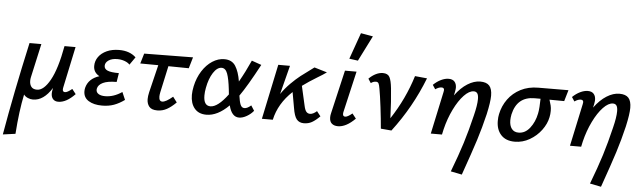

<svg xmlns="http://www.w3.org/2000/svg" viewBox="-74 -938 4864 1454"><g transform="rotate(5 2358.0 -211.0)"><path d="M505 -63Q439 6 378 6Q353 6 338.5 -9.5Q324 -25 324 -54Q324 -63 328 -85L330 -95Q267 6 186 6Q166 6 146.5 -2.5Q127 -11 116 -26Q89 101 77 276L-18 289Q36 -25 123 -418H213L156 -161Q153 -148 153 -133Q153 -106 166.5 -88.5Q180 -71 210 -71Q261 -71 309 -156.5Q357 -242 389 -418H473L408 -111Q405 -99 405 -90Q405 -71 423 -71Q441 -71 476 -100Z M932 -380 891 -321Q878 -336 852 -345.5Q826 -355 796 -355Q755 -355 730 -338Q705 -321 705 -296Q705 -272 731 -261Q757 -250 817 -250L806 -182Q738 -182 702.5 -165Q667 -148 661 -119Q660 -116 660 -110Q660 -90 678 -78.5Q696 -67 728 -67Q793 -67 856 -110L881 -52Q841 -23 801 -8.5Q761 6 711 6Q648 6 608.5 -18.5Q569 -43 569 -91Q569 -104 572 -117Q590 -188 672 -214Q626 -239 626 -288Q626 -326 648 -357Q670 -388 710.5 -406.5Q751 -425 805 -425Q885 -425 932 -380Z M1142 -133Q1138 -113 1138 -100Q1138 -64 1163 -64Q1190 -64 1242 -108L1273 -67Q1237 -31 1203.5 -12.5Q1170 6 1131 6Q1087 6 1069 -16.5Q1051 -39 1051 -73Q1051 -96 1058 -126L1109 -336L972 -337L995 -414L1366 -418L1341 -333L1186 -335Z M1837 -94 1862 -55Q1842 -30 1811 -12Q1780 6 1752 6Q1696 6 1675 -80Q1589 6 1504 6Q1445 6 1413.5 -32Q1382 -70 1382 -134Q1382 -163 1390 -201Q1404 -266 1436.5 -317Q1469 -368 1513 -396.5Q1557 -425 1604 -425Q1662 -425 1689 -382.5Q1716 -340 1728 -266Q1773 -345 1812 -432L1886 -406Q1798 -241 1741 -160Q1747 -115 1756.5 -92Q1766 -69 1787 -69Q1809 -69 1837 -94ZM1661 -162 1657 -200Q1648 -279 1633.5 -318.5Q1619 -358 1589 -358Q1555 -358 1525.5 -312.5Q1496 -267 1483 -196Q1477 -165 1477 -138Q1477 -60 1529 -60Q1585 -60 1661 -162Z M2337 -94 2366 -57Q2333 -24 2306 -9Q2279 6 2245 6Q2210 6 2190.5 -17.5Q2171 -41 2161 -104L2140 -222Q2036 -125 2009 0H1926L2014 -418H2103L2047 -199Q2078 -244 2116.5 -282.5Q2155 -321 2189.5 -348Q2224 -375 2289 -422L2386 -393Q2360 -374 2316 -348Q2255 -311 2206 -275L2240 -125Q2247 -93 2258 -81Q2269 -69 2286 -69Q2298 -69 2311.5 -76Q2325 -83 2337 -94Z M2546 -511 2617 -711 2709 -695 2612 -502ZM2440 -56Q2440 -71 2444 -87L2521 -418H2609L2538 -111Q2535 -99 2535 -91Q2535 -71 2553 -71Q2571 -71 2606 -100L2635 -63Q2566 6 2504 6Q2475 6 2457.5 -9Q2440 -24 2440 -56Z M3145 -414Q3058 -190 2911 3L2830 -4Q2824 -76 2813 -166Q2802 -256 2793 -304Q2788 -335 2782 -345Q2776 -355 2762 -355Q2742 -355 2724 -341L2703 -373Q2728 -398 2755.5 -411.5Q2783 -425 2809 -425Q2847 -425 2860.5 -399Q2874 -373 2880 -315Q2890 -224 2895 -89Q2999 -247 3053 -423Z M3640 -325Q3640 -278 3619 -183Q3594 -78 3564 16.5Q3534 111 3471 289L3386 272Q3435 144 3465 48Q3495 -48 3523 -165Q3543 -245 3543 -291Q3543 -321 3534 -334Q3525 -347 3507 -347Q3472 -347 3432.5 -305.5Q3393 -264 3358.5 -193.5Q3324 -123 3304 -41L3295 0H3210L3279 -323Q3281 -331 3281 -337Q3281 -355 3261 -355Q3240 -355 3214 -337L3193 -369Q3221 -396 3251.5 -410.5Q3282 -425 3309 -425Q3339 -425 3354 -408Q3369 -391 3369 -362Q3369 -352 3365 -330L3359 -303Q3403 -363 3452.5 -394Q3502 -425 3549 -425Q3597 -425 3618.5 -401Q3640 -377 3640 -325Z M4195 -333 4083 -334Q4091 -310 4095.5 -291.5Q4100 -273 4100 -250Q4100 -225 4095 -202Q4085 -151 4049.5 -103Q4014 -55 3961 -24.5Q3908 6 3848 6Q3780 6 3743.5 -34Q3707 -74 3707 -140Q3707 -170 3712 -192Q3725 -255 3762 -306Q3799 -357 3857.5 -387Q3916 -417 3991 -417L4220 -418ZM4015 -335H3970Q3837 -335 3806 -198Q3801 -171 3801 -153Q3801 -112 3819 -88.5Q3837 -65 3871 -65Q3921 -65 3957 -111Q3993 -157 4006 -222Q4010 -239 4012.5 -273.5Q4015 -308 4015 -335Z M4698 -325Q4698 -278 4677 -183Q4652 -78 4622 16.5Q4592 111 4529 289L4444 272Q4493 144 4523 48Q4553 -48 4581 -165Q4601 -245 4601 -291Q4601 -321 4592 -334Q4583 -347 4565 -347Q4530 -347 4490.5 -305.5Q4451 -264 4416.5 -193.5Q4382 -123 4362 -41L4353 0H4268L4337 -323Q4339 -331 4339 -337Q4339 -355 4319 -355Q4298 -355 4272 -337L4251 -369Q4279 -396 4309.5 -410.5Q4340 -425 4367 -425Q4397 -425 4412 -408Q4427 -391 4427 -362Q4427 -352 4423 -330L4417 -303Q4461 -363 4510.5 -394Q4560 -425 4607 -425Q4655 -425 4676.5 -401Q4698 -377 4698 -325Z"/></g></svg>

Font: Ysabeau Infant Semibold
Style: Italic
Weight: 600
Italic angle: -12°
Designer: Christian Thalmann (Catharsis Fonts)
Version: Version 0.003